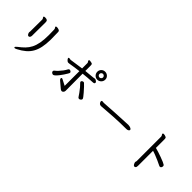

<svg xmlns="http://www.w3.org/2000/svg" viewBox="253 -2095 3495 3495"><g transform="rotate(45 2000.0 -348.0)"><path d="M690 -671Q693 -613 693 -513V-482Q691 -371 673 -287Q655 -203 618 -139Q581 -75 522 -25Q463 25 382 67Q353 83 338 83Q323 83 323 72Q323 65 331 55Q341 43 359 29Q422 -18 469 -66Q516 -114 547 -174.5Q578 -235 594 -320Q610 -405 610 -525Q610 -612 607 -663Q606 -685 598 -694Q587 -707 587 -717V-720Q590 -732 612.5 -732Q635 -732 657 -724.5Q679 -717 684.5 -706Q690 -695 690 -679ZM323 -362 325 -612V-639Q325 -656 316 -665Q304 -679 304 -689V-692V-693Q309 -705 335 -705Q368 -705 382.5 -696.5Q397 -688 400.5 -675.5Q404 -663 404 -651V-590Q404 -556 403 -465.5Q402 -375 402 -342V-302Q402 -285 394 -268Q386 -251 369 -248H364Q349 -248 339.5 -259.5Q330 -271 325 -284Q320 -300 320 -304V-308Q320 -315 321.5 -322Q323 -329 323 -334Z M1806.5 -779Q1849 -779 1879.5 -750Q1910 -721 1910 -678Q1910 -635 1879.5 -604.5Q1849 -574 1806 -574Q1763 -574 1734 -604.5Q1705 -635 1705 -677.5Q1705 -720 1734.5 -749.5Q1764 -779 1806.5 -779ZM1839 -645Q1853 -659 1853 -677Q1853 -695 1839 -709Q1825 -723 1806.5 -723Q1788 -723 1774.5 -709.5Q1761 -696 1761 -677Q1761 -658 1774.5 -644.5Q1788 -631 1806.5 -631Q1825 -631 1839 -645ZM1541 -463 1543 -58V-23Q1543 -2 1528.5 15Q1514 32 1496 32Q1481 32 1461 18Q1365 -60 1338 -86Q1325 -99 1322 -106Q1319 -113 1319 -119.5Q1319 -126 1322.5 -132.5Q1326 -139 1336 -139Q1346 -139 1358 -131Q1406 -105 1467 -75V-454Q1367 -443 1245 -422Q1227 -419 1217 -419Q1200 -419 1185 -432Q1165 -448 1155 -470Q1153 -474 1153 -477Q1153 -485 1160 -490Q1166 -495 1190 -489Q1201 -487 1204 -487Q1207 -487 1212.5 -487.5Q1218 -488 1219 -488Q1363 -511 1467 -524V-662Q1467 -673 1459 -682Q1446 -699 1446 -711V-712Q1447 -725 1468 -725Q1480 -725 1507 -719Q1533 -714 1537 -700Q1541 -688 1541 -652V-533Q1658 -546 1731 -551Q1739 -552 1747.5 -554.5Q1756 -557 1766 -557H1769Q1779 -557 1791 -550Q1803 -543 1813.5 -533.5Q1824 -524 1824 -514V-511Q1824 -498 1815 -491Q1806 -484 1786 -483Q1640 -475 1541 -463ZM1868 -135Q1868 -126 1863 -118Q1858 -110 1851 -105Q1838 -92 1819 -92Q1800 -92 1791 -107Q1774 -135 1746 -173Q1678 -267 1632 -309Q1617 -322 1617 -336Q1617 -350 1631 -359.5Q1645 -369 1658 -369Q1670 -369 1677 -363Q1716 -329 1801 -231Q1862 -161 1867 -140Q1868 -138 1868 -135ZM1352 -277Q1315 -213 1265 -148Q1238 -114 1213.5 -91Q1189 -68 1173.5 -68Q1158 -68 1141 -80Q1124 -92 1124 -111Q1124 -126 1135 -135Q1143 -141 1144 -143Q1167 -160 1195.5 -190.5Q1224 -221 1251.5 -257.5Q1279 -294 1298 -331Q1307 -349 1325 -349Q1338 -349 1353 -339Q1368 -329 1368 -313Q1368 -304 1352 -277Z M2790 -393Q2803 -393 2822.5 -389Q2842 -385 2858 -376Q2877 -367 2877 -350.5Q2877 -334 2858.5 -324Q2840 -314 2821 -314Q2641 -313 2485.5 -303.5Q2330 -294 2214 -284Q2207 -283 2202 -283H2192Q2169 -283 2155.5 -295.5Q2142 -308 2136.5 -321.5Q2131 -335 2131 -342.5Q2131 -350 2136 -356.5Q2141 -363 2150 -363Q2159 -363 2169.5 -361.5Q2180 -360 2190 -360H2194Q2334 -368 2484.5 -378Q2635 -388 2787 -393Q2788 -393 2790 -393Z M3362 -659Q3362 -674 3357.5 -683Q3353 -692 3347 -699.5Q3341 -707 3341 -716Q3341 -720 3343 -723Q3346 -732 3364 -732Q3376 -732 3389 -729Q3428 -721 3436 -703Q3440 -691 3440 -673V-451Q3522 -430 3617 -395Q3730 -354 3753 -336Q3763 -330 3766 -322Q3769 -314 3769 -306Q3769 -289 3759.5 -274Q3750 -259 3733 -259Q3725 -259 3718 -262L3705 -268Q3624 -309 3529 -346Q3483 -365 3440 -377V11Q3440 29 3435.5 43.5Q3431 58 3413 66Q3410 67 3405 67Q3389 67 3379 55Q3364 38 3356 7Q3355 3 3355 -5Q3355 -13 3358.5 -19.5Q3362 -26 3362 -31Z"/></g></svg>

Font: Moon Stars Kai HW
Style: Bold
Weight: 700
Designer: GuiWonder
Version: Version 1.101